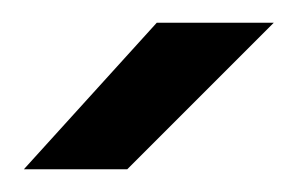

<svg xmlns="http://www.w3.org/2000/svg" viewBox="-20 -720 261 169"><path d="M118 -700H221L92 -571H1Z"/></svg>

Font: Oak Sans
Style: Regular
Weight: 400
Designer: Erik Kennedy, Walven
Foundry: Erik Kennedy, Walven
Version: Version 1.000